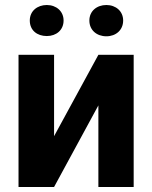

<svg xmlns="http://www.w3.org/2000/svg" viewBox="-20 -747 607 767"><path d="M373 -528 196 -203V-528H54V0H196L373 -326V0H514V-528ZM167 -603C205 -603 234 -627 234 -665C234 -702 205 -727 167 -727C129 -727 99 -703 99 -665C99 -626 128 -603 167 -603ZM405 -602C443 -602 472 -627 472 -665C472 -702 443 -727 405 -727C367 -727 337 -703 337 -665C337 -627 366 -602 405 -602Z"/></svg>

Font: Asimov
Style: Regular
Weight: 500
Designer: Google
Version: Version 2.000980; 2014